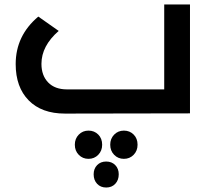

<svg xmlns="http://www.w3.org/2000/svg" viewBox="-20 -506 938 857"><path d="M713 -486H828V0L270 1Q166 1 108 -58Q50 -117 50 -220Q50 -347 151 -432L242 -368Q165 -301 165 -221Q165 -169 195 -138Q225 -107 279 -107H713ZM436 140Q436 167 418.5 185Q401 203 375 203Q349 203 331.5 185Q314 167 314 140Q314 113 331.5 95Q349 77 375 77Q401 77 418.5 94.5Q436 112 436 140ZM594 140Q594 167 576.5 185Q559 203 533 203Q507 203 489.5 185Q472 167 472 140Q472 113 489.5 95Q507 77 533 77Q559 77 576.5 94.5Q594 112 594 140ZM510 272Q510 298 494.5 314.5Q479 331 454 331Q429 331 413.5 314.5Q398 298 398 272Q398 247 413.5 231Q429 215 454 215Q479 215 494.5 231Q510 247 510 272Z"/></svg>

Font: Montserrat-Arabic
Style: Regular
Weight: 400
Designer: Mohamed Gaber
Foundry: Kief Type Foundry
Version: Version 5.008;PS 005.008;hotconv 1.0.88;makeotf.lib2.5.64775